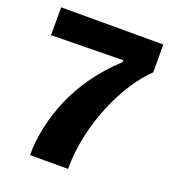

<svg xmlns="http://www.w3.org/2000/svg" viewBox="-123 -755 763 849"><g transform="rotate(20 258.5 -330.5)"><path d="M114 0Q114 -65 128.5 -133Q143 -201 172.5 -269.5Q202 -338 248.5 -403Q295 -468 358 -526V-535L20 -530V-661H501V-530Q460 -491 422.5 -433Q385 -375 356 -305Q327 -235 310 -157.5Q293 -80 293 0Z"/></g></svg>

Font: Bricolage Grotesque 96pt ExtraBold ExtraBold
Style: Regular
Weight: 800
Version: Version 1.001;gftools[0.9.33.dev8+g029e19f]